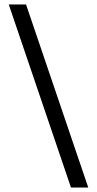

<svg xmlns="http://www.w3.org/2000/svg" viewBox="-20 -716 434 855"><path d="M373 119H296L19 -696H96Z"/></svg>

Font: Karma Medium
Style: Regular
Weight: 500
Designer: Joana Correia
Foundry: Indian Type Foundry
Version: Version 1.202;PS 1.0;hotconv 1.0.78;makeotf.lib2.5.61930; tt